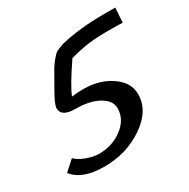

<svg xmlns="http://www.w3.org/2000/svg" viewBox="-131 -591 685 696"><g transform="rotate(-30 211.5 -243.0)"><path d="M433 -422Q420 -423 372.5 -423Q325 -423 292.5 -419Q260 -415 211 -402Q153 -317 140 -282Q167 -285 188 -285Q256 -285 304 -252Q352 -219 352 -170Q352 -101 280 -52Q208 -3 115.5 -3Q23 -3 -14 -51L28 -89Q40 -75 69 -64Q98 -53 122 -53Q178 -53 220 -85Q262 -117 262 -163Q262 -195 225 -216Q188 -237 129 -237Q70 -237 70 -273Q70 -289 98.5 -338Q127 -387 130.5 -394Q134 -401 141.5 -412Q149 -423 152 -426.5Q155 -430 162 -438Q169 -446 174 -450Q189 -458 209 -464Q288 -483 390 -483H437Z"/></g></svg>

Font: Marck Script
Style: Regular
Weight: 400
Designer: Denis Masharov, Marck Fogel
Foundry: Denis Masharov
Version: Version 1.002